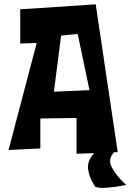

<svg xmlns="http://www.w3.org/2000/svg" viewBox="-20 -715 611 899"><path d="M232.4 -285.6 398.9 -293 343.8 -556.2 266.1 -548.3ZM513.2 -2Q504.4 9.3 500 18.1Q495.6 26.9 495.6 39.1Q495.6 51.3 502 64.9Q511.7 85.4 529.1 106.9Q546.4 128.4 558.6 139.6L571.3 150.9Q568.4 151.4 563.5 152.3Q558.6 153.3 544.4 155.8Q530.3 158.2 517.1 160.2Q503.9 162.1 487.3 163.3Q470.7 164.6 458 164.6Q445.3 164.6 435.5 162.4Q425.8 160.2 422.9 155.3Q412.6 137.7 406.7 126Q400.9 114.3 395.3 92.3Q389.6 70.3 393.1 52.2Q397.9 27.3 420.4 2L338.4 4.9V-162.6L168.9 -160.2V-20L20 -12.7L151.9 -513.7L74.7 -511.2V-671.4L428.2 -694.8L531.2 -2.4Z"/></svg>

Font: Some Time Later
Style: Regular
Weight: 400
Version: Version 003.300